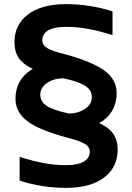

<svg xmlns="http://www.w3.org/2000/svg" viewBox="-20 -760 640 930"><path d="M310 -210Q357 -210 391 -232Q425 -254 425 -290Q425 -322 394.5 -343Q364 -364 290 -380Q199 -400 146.5 -423Q94 -446 72 -477.5Q50 -509 50 -555Q50 -641 116 -690.5Q182 -740 300 -740Q415 -740 525 -705V-590Q462 -610 407 -620Q352 -630 300 -630Q244 -630 214.5 -613.5Q185 -597 185 -565Q185 -541 210 -526.5Q235 -512 285 -500Q424 -463 484.5 -419Q545 -375 545 -310Q545 -228 485.5 -180.5Q426 -133 310 -125ZM300 150Q185 150 75 115V0Q138 20 192.5 30Q247 40 300 40Q356 40 385.5 23Q415 6 415 -26Q415 -49 390 -63.5Q365 -78 315 -91Q176 -127 115.5 -171Q55 -215 55 -281Q55 -362 114.5 -410Q174 -458 290 -466V-381Q242 -381 208.5 -358.5Q175 -336 175 -301Q175 -268 206 -247.5Q237 -227 310 -211Q401 -191 453.5 -167.5Q506 -144 528 -112.5Q550 -81 550 -36Q550 51 483.5 100.5Q417 150 300 150Z"/></svg>

Font: M PLUS Code Latin Expanded
Style: Bold
Weight: 700
Width: 7
Designer: Coji Morishita
Foundry: UNDERFOREST DESIGN
Version: Version 1.002; ttfautohint (v1.8.3)